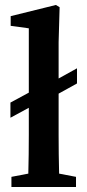

<svg xmlns="http://www.w3.org/2000/svg" viewBox="-20 -753 350 773"><path d="M26 0V-41L94 -54Q95 -93 95.5 -132Q96 -171 96 -210V-319L22 -279V-340L96 -380V-639L23 -649V-688L205 -733L220 -724L216 -583V-437L290 -478V-417L216 -376V-210Q216 -171 216.5 -132Q217 -93 218 -54L286 -41V0Z"/></svg>

Font: Source Serif Pro SemiBold
Style: Regular
Weight: 600
Designer: Frank Grießhammer
Foundry: Adobe Systems Incorporated
Version: Version 3.001;hotconv 1.0.111;makeotfexe 2.5.65597